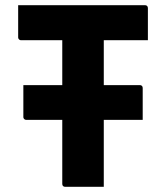

<svg xmlns="http://www.w3.org/2000/svg" viewBox="-20 -720 640 740"><path d="M70 -392H519Q524 -392 527 -389Q530 -386 530 -381Q530 -350 530 -320Q530 -290 530 -258H81Q78 -258 75.5 -259.5Q73 -261 71.5 -263.5Q70 -266 70 -269Q70 -301 70 -331Q70 -361 70 -392ZM50 -700H539Q544 -700 547 -697Q550 -694 550 -689Q550 -655 550 -627.5Q550 -600 550 -565H61Q58 -565 55.5 -566.5Q53 -568 51.5 -570.5Q50 -573 50 -576Q50 -611 50 -638.5Q50 -666 50 -700ZM380 0Q343 0 306 0Q269 0 231 0Q226 0 223 -3Q220 -6 220 -11Q220 -91 220 -166.5Q220 -242 220 -317Q220 -392 220 -468Q220 -544 220 -623H392L380 -593Q380 -574 380 -553Q380 -532 380 -512.5Q380 -493 380 -475Q380 -412 380 -352Q380 -292 380 -230Q380 -168 380 -98Q380 -71 380 -46Q380 -21 380 0Z"/></svg>

Font: Recursive ExtraBold
Style: Regular
Weight: 800
Version: Version 1.085